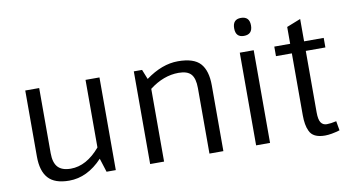

<svg xmlns="http://www.w3.org/2000/svg" viewBox="-77 -966 2111 1167"><g transform="rotate(-10 978.5 -382.5)"><path d="M265 14Q176 14 136 -30.5Q96 -75 96 -164V-572H182V-170Q182 -111 207.5 -83.5Q233 -56 287 -56Q384 -56 468 -155V-572H554V0H497L470 -85Q377 14 265 14Z M841 -512Q942 -586 1040 -586Q1138 -586 1178 -541.5Q1218 -497 1218 -406V0H1132V-404Q1132 -464 1109 -490Q1086 -516 1032 -516Q939 -516 852 -449V0H766V-572H817Z M1420 -572H1506V0H1420ZM1463 -668Q1412 -668 1412 -723.5Q1412 -779 1463 -779Q1516 -779 1516 -723.5Q1516 -668 1463 -668Z M1633 -513V-572H1731V-676L1817 -710V-572H1938V-513H1817V-134Q1817 -89 1829.5 -70.5Q1842 -52 1866 -52Q1890 -52 1925 -60L1935 -2Q1881 14 1843.5 14Q1806 14 1782 2Q1758 -10 1748 -34Q1731 -70 1731 -131V-513Z"/></g></svg>

Font: Sintony
Style: Regular
Weight: 400
Version: Version 001.001